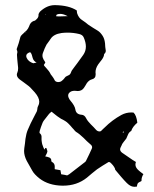

<svg xmlns="http://www.w3.org/2000/svg" viewBox="-20 -720 594 740"><path d="M76.7 -595.7 80.1 -594.7 81.1 -595.7ZM163.6 -115.2Q168.5 -113.8 171.4 -112.3Q177.7 -108.4 177.7 -101.6V-99.1Q177.7 -98.1 179.2 -96.7L182.1 -94.7Q189.9 -90.3 190.9 -80.1V-67.9L202.1 -65.9L212.9 -64Q214.4 -55.7 215.8 -48.3L227.5 -46.4L238.8 -43.9L243.2 -46.4L246.6 -48.3L304.2 -92.8L308.1 -95.7L311 -99.1Q325.2 -127.4 333.5 -146.5Q335 -149.4 335 -152.3Q335 -158.7 328.6 -163.6Q322.3 -168.5 314.9 -175.8L302.2 -188.5Q286.1 -204.1 272.9 -211.9Q271 -212.9 268.6 -215.8L265.1 -220.2L258.3 -227.5L252 -234.9Q244.1 -243.7 237.8 -249Q232.9 -252.9 223.1 -258.3L215.3 -262.2L208 -267.1Q201.7 -271 193.4 -277.8L178.7 -289.6L175.8 -287.1L173.3 -285.2L168.9 -280.8L149.4 -255.9Q145.5 -250.5 144 -246.6Q137.2 -229.5 133.3 -216.3Q132.3 -213.4 132.3 -210.9V-209.5Q132.3 -207.5 133.3 -206.5Q139.6 -201.7 140.1 -193.8V-180.7L141.1 -172.4L142.6 -164.6L146.5 -153.8L150.9 -143.6Q151.9 -144 152.3 -145L153.3 -147.5Q154.3 -149.9 156.7 -149.9Q157.7 -149.9 158.7 -149.4Q162.6 -140.1 162.6 -136.2V-135.3Q162.1 -130.9 154.3 -117.2ZM150.4 -466.8 151.9 -464.8 157.2 -459 162.6 -452.6Q168.9 -445.8 171.9 -440.4L175.8 -433.1L180.7 -426.8Q187 -418.5 189.5 -413.1Q192.4 -404.8 202.6 -403.8H205.1Q213.9 -403.8 219.7 -409.7L223.6 -413.1L227.1 -417Q231 -422.4 233.9 -424.8L241.7 -428.7Q247.6 -431.2 249 -433.1Q251.5 -435.5 253.4 -440.4L254.9 -444.3L256.8 -448.2L267.6 -462.9L278.3 -477.1L300.8 -508.3Q311 -522.9 311 -540.5Q311 -557.1 302.2 -576.7Q297.9 -585.9 285.2 -588.9Q263.2 -594.2 240.7 -594.2Q229 -594.2 217.3 -592.8Q186.5 -588.4 174.8 -569.8L170.9 -564L167 -558.6Q161.6 -551.8 159.2 -547.9Q152.3 -535.2 145.5 -516.1Q143.6 -511.2 143.6 -506.3Q143.6 -498 148.4 -489.7L151.9 -484.4L154.8 -479L151.4 -473.6L148.9 -469.7ZM96.2 -519Q81.1 -514.2 81.1 -504.4Q81.1 -500.5 83 -496.6Q89.4 -482.4 108.4 -476.1L121.1 -479Q108.9 -484.4 105.5 -498L102.5 -508.8Q100.6 -515.1 96.2 -519ZM240.7 -657.7Q224.6 -666.5 212.4 -666.5Q209 -666.5 206.1 -666L202.1 -665L198.7 -663.6Q196.8 -662.1 196.8 -659.2V-657.2Q200.2 -656.7 208 -656.7Q219.2 -656.7 240.7 -657.7ZM456.1 -213.4 454.1 -211.9 453.1 -210.9V-210Q453.6 -209 454.1 -209L458 -210.4ZM154.3 -663.6 155.3 -663.1H155.8L156.2 -663.6L156.7 -664.6L155.3 -665ZM236.8 -331.5 234.9 -332.5H233.9ZM75.2 -596.2Q82.5 -601.1 87.9 -609.9L91.8 -617.7L95.2 -626Q101.6 -638.7 117.2 -641.1H115.2L120.6 -645.5L125 -650.4Q128.4 -655.3 128.4 -660.2V-663.6Q128.4 -666 130.4 -669.4Q132.3 -673.3 135.3 -676.3Q161.6 -700.2 190.9 -700.2H193.4Q246.1 -699.2 275.9 -679.7L276.9 -669.9Q282.7 -650.4 297.9 -641.6Q302.2 -639.2 309.1 -633.8L314 -629.9L319.3 -625.5L337.9 -613.3Q348.6 -606.4 356.9 -601.6Q366.7 -595.7 375.5 -582Q382.8 -570.8 384.8 -553.2L385.7 -539.1L387.7 -524.4V-523.4Q387.7 -522 387.2 -520.5L385.7 -516.6L384.8 -515.1L383.3 -513.7Q381.3 -512.2 381.3 -511.2Q380.9 -502 373 -490.7L365.7 -481.4L358.4 -471.7Q348.1 -456.5 348.1 -441.4Q348.1 -438.5 348.6 -436V-432.6Q348.6 -417.5 334 -414.1Q323.7 -411.6 314.9 -399.9L309.1 -390.1L303.2 -380.9Q294.9 -369.1 279.3 -369.1Q276.9 -369.1 274.4 -369.6Q271 -370.1 267.6 -370.1Q255.4 -370.1 248.5 -363.8Q242.7 -358.9 242.7 -351.6Q242.7 -347.7 244.6 -343.3Q246.6 -337.9 251.5 -332Q268.6 -312 270.5 -297.9Q273.4 -279.3 293.9 -277.8Q305.7 -277.3 312 -264.2Q317.4 -253.4 330.1 -240.7L340.8 -230L351.1 -218.8Q353.5 -216.3 356.9 -214.8Q360.4 -213.4 363.8 -213.4Q367.2 -213.4 369.6 -215.3L376.5 -222.2L383.3 -228.5Q412.1 -257.3 447.8 -276.9Q465.8 -286.6 486.3 -286.6Q490.2 -286.6 494.6 -286.1Q505.9 -275.9 509.3 -247.1Q490.7 -231.4 485.8 -215.3Q477.5 -210.9 473.6 -201.7L466.8 -186L461.9 -179.7L456.5 -172.9Q449.7 -164.6 448.2 -158.7L445.3 -152.8Q442.9 -148.4 442.9 -144.5Q442.9 -137.2 450.7 -131.3L491.2 -103.5L503.9 -95.7Q502 -90.8 502 -85.9Q502 -76.7 509.3 -68.4Q513.2 -64 520.5 -58.1L526.9 -53.2L532.7 -48.8Q525.4 -37.1 525.4 -25.4V-22.5L522 -20.5L518.1 -18.6Q513.2 -16.1 511.2 -13.7Q509.8 -11.7 508.8 -7.8L508.3 -4.9L507.8 -1Q503.4 0 499 0Q491.7 0 484.9 -2.9Q477.1 -6.3 468.8 -14.6Q459 -24.4 446.8 -38.6L426.3 -63L423.8 -66.4L422.9 -70.8Q417.5 -83 403.3 -95.2H400.4Q399.4 -95.7 398.9 -95.7Q398.4 -95.7 397.9 -95.2L375.5 -81.5Q362.8 -73.7 354 -67.4Q346.2 -61.5 334.5 -51.8L314.9 -35.2Q276.4 -4.4 223.1 -4.4H219.7Q167.5 -5.4 132.8 -31.7Q111.8 -48.3 104.5 -62L83 -100.1Q72.8 -120.1 72.8 -138.2Q72.8 -144 73.7 -149.4L76.2 -167L78.1 -184.6Q81.1 -205.6 86.9 -219.2Q95.2 -240.2 116.2 -279.8L121.6 -290Q124 -296.4 124 -301.3Q124.5 -307.6 127 -311.5Q131.3 -318.8 131.3 -327.6Q131.3 -344.2 113.8 -364.3Q104 -375.5 96.7 -382.8Q91.8 -387.7 83.5 -393.6L69.8 -403.8L56.2 -413.6Q44.9 -422.4 44.9 -432.1Q44.9 -436 46.9 -440.4Q49.8 -446.8 49.8 -456.1V-459L47.9 -477.5L46.4 -493.2L45.4 -508.8L45.9 -513.2L46.9 -518.1V-520Q46.9 -523.9 44.9 -527.3Q44.4 -528.8 44.4 -529.8V-531.2L52.2 -554.2L58.6 -577.6Q59.6 -581.5 65.4 -586.9L70.3 -591.3Z"/></svg>

Font: Kurland
Style: Regular
Weight: 400
Designer: GGBot
Version: 0.22